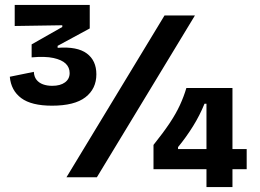

<svg xmlns="http://www.w3.org/2000/svg" viewBox="-20 -723 1059 783"><path d="M192 -292Q108 -292 66.5 -323Q25 -354 20 -410L118 -430Q119 -410 129 -397.5Q139 -385 155.5 -379Q172 -373 193 -373Q226 -373 245 -387Q264 -401 264 -425Q264 -448 248 -463.5Q232 -479 198 -486.5Q164 -494 109 -489V-542L234 -613V-620L40 -617V-703H346V-607L215 -536V-528Q295 -534 334 -505Q373 -476 373 -420Q373 -361 328.5 -326.5Q284 -292 192 -292ZM251 0 651 -660H775L375 0ZM606 -33V-132Q646 -182 672 -221Q698 -260 714 -295Q730 -330 740 -364H928V40H822V-300H814Q795 -253 767 -208Q739 -163 706 -123V-115H986V-33Z"/></svg>

Font: Bricolage Grotesque 36pt SemiBold
Style: Regular
Weight: 600
Designer: Mathieu Triay
Foundry: Atelier Triay
Version: Version 1.001;gftools[0.9.33.dev8+g029e19f]